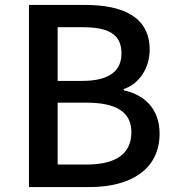

<svg xmlns="http://www.w3.org/2000/svg" viewBox="-20 -756 707 776"><path d="M97 0H343C506 0 625 -70 625 -216C625 -316 564 -373 480 -391V-396C546 -418 585 -485 585 -555C585 -688 476 -736 325 -736H97ZM213 -429V-646H315C419 -646 471 -617 471 -540C471 -471 424 -429 312 -429ZM213 -91V-341H330C447 -341 511 -305 511 -222C511 -132 445 -91 330 -91Z"/></svg>

Font: Noto Sans CJK JP Medium
Style: Regular
Weight: 500
Designer: Ryoko NISHIZUKA (kana & ideographs); Paul D. Hunt (Latin, Greek & Cyrillic); Wenlong ZHANG (bopomofo); Sandoll Communica
Foundry: Adobe Systems Incorporated
Version: Version 1.004;PS 1.004;hotconv 1.0.82;makeotf.lib2.5.63406